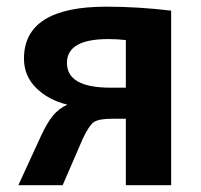

<svg xmlns="http://www.w3.org/2000/svg" viewBox="-20 -547 594 567"><path d="M34.2 0 100.6 -144.5Q120.1 -186.5 137.2 -206.5Q154.3 -226.6 177.7 -237.3V-238.3Q122.1 -252 86.4 -287.6Q50.8 -323.2 50.8 -374Q50.8 -527.3 293.9 -527.3Q386.7 -527.3 485.4 -515.6V0H351.6V-196.3H310.5Q271.5 -196.3 257.3 -186.5Q243.2 -176.8 224.6 -137.7L165 0ZM177.7 -361.3Q177.7 -288.1 305.7 -288.1H351.6V-428.7Q326.2 -431.6 299.8 -431.6Q177.7 -431.6 177.7 -361.3Z"/></svg>

Font: GenEi M Gothic v2 Bold
Style: Regular
Weight: 700
Version: Version 2.0